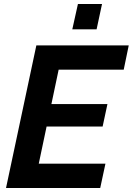

<svg xmlns="http://www.w3.org/2000/svg" viewBox="-20 -936 661 956"><path d="M161 -710H621L596 -589H272L236 -418H515L491 -306H212L173 -121H505L479 0H10ZM340 -790 368 -916H488L461 -790Z"/></svg>

Font: Raleway
Style: Bold Italic
Weight: 700
Italic angle: -12°
Designer: Matt McInerney, Pablo Impallari, Rodrigo Fuenzalida
Foundry: Matt McInerney, Pablo Impallari, Rodrigo Fuenzalida
Version: Version 4.101;RELEASE